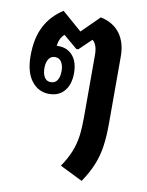

<svg xmlns="http://www.w3.org/2000/svg" viewBox="-79 -624 605 792"><g transform="rotate(10 224.0 -228.0)"><path d="M318 111 223 64Q248 27 260.5 -5Q273 -37 277.5 -70.5Q282 -104 282 -148V-410Q282 -454 261 -470L210 -421H202L144 -470Q124 -453 120 -420Q124 -420 128 -420Q165 -420 187.5 -394Q210 -368 210 -321Q210 -274 187 -246.5Q164 -219 123 -219Q78 -219 49.5 -256Q21 -293 21 -361Q21 -435 47 -485Q73 -535 123 -567L206 -495L279 -567Q332 -556 360 -518.5Q388 -481 388 -422V-142Q388 -91 382.5 -49.5Q377 -8 361.5 31Q346 70 318 111ZM122 -268Q140 -268 149 -282.5Q158 -297 158 -321Q158 -343 149 -358Q140 -373 122 -373Q104 -373 95 -358.5Q86 -344 86 -321Q86 -297 95 -282.5Q104 -268 122 -268Z"/></g></svg>

Font: Noto Sans Thai Looped ExtraCondensed SemiBold
Style: Regular
Weight: 600
Width: 2
Designer: Sasikarn Vongin, Ben Mitchell
Foundry: The Fontpad Ltd
Version: Version 1.001; ttfautohint (v1.8.4.7-5d5b)